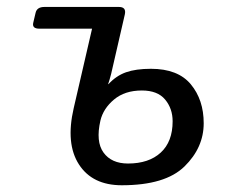

<svg xmlns="http://www.w3.org/2000/svg" viewBox="-20 -533 667 561"><path d="M95.2 -449.2Q73.2 -449.2 77.1 -466.3L84 -495.6Q87.9 -512.7 109.9 -512.7H327.6Q349.6 -512.7 344.7 -490.7L304.7 -316.9Q299.8 -297.9 295.9 -287.1H296.9Q319.3 -311.5 348.1 -321.8Q377 -332 420.9 -332Q500 -332 537.6 -286.6Q575.2 -241.2 575.2 -172.9Q575.2 -101.6 519 -46.6Q462.9 8.3 335.9 8.3Q250 8.3 210.7 -52.5Q171.4 -113.3 195.3 -216.8L249 -449.2ZM273.4 -180.7Q259.3 -119.1 282.5 -87.2Q305.7 -55.2 354 -55.2Q415 -55.2 449.7 -87.2Q484.4 -119.1 484.4 -178.7Q484.4 -215.8 462.4 -242.2Q440.4 -268.6 394.5 -268.6Q344.7 -268.6 313.2 -242.2Q281.7 -215.8 273.4 -180.7Z"/></svg>

Font: Istok Web
Style: BoldItalic
Weight: 700
Italic angle: -13°
Designer: Andrey V. Panov
Foundry: Andrey V. Panov
Version: Version 1.0.2g